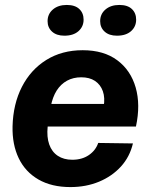

<svg xmlns="http://www.w3.org/2000/svg" viewBox="-20 -750 624 780"><path d="M266 10Q189.7 10 136.2 -20.8Q82.7 -51.7 56 -107.3Q29.3 -163 31 -236.7Q33.3 -327.3 69 -397.2Q104.7 -467 168.2 -506.5Q231.7 -546 316 -546Q401.7 -546 456.3 -505.3Q511 -464.7 531.2 -394.5Q551.3 -324.3 532.3 -236H173.7Q169.3 -193.3 180 -163.2Q190.7 -133 214.8 -117Q239 -101 273.7 -101Q313.3 -101 341 -120Q368.7 -139 379 -169.3L520 -167.3Q507.3 -113 471.2 -73.3Q435 -33.7 382.2 -11.8Q329.3 10 266 10ZM186.3 -317.7 177.7 -327.7H410.3L401 -316.3Q407.3 -352.7 397.8 -379.5Q388.3 -406.3 366 -421.2Q343.7 -436 310 -436Q277.7 -436 252.3 -422.2Q227 -408.3 210.3 -382.2Q193.7 -356 186.3 -317.7ZM455.1 -605Q423.1 -605 405 -621.6Q386.9 -638.1 386.9 -664Q386.9 -693 408.4 -711.4Q429.9 -729.9 464.9 -729.9Q498.3 -729.9 515.7 -713.4Q533.1 -697 533.1 -670.1Q533.1 -641.9 512.4 -623.4Q491.6 -605 455.1 -605ZM241.6 -605Q209.6 -605 191.4 -621.6Q173.3 -638.1 173.3 -664Q173.3 -693 194.8 -711.4Q216.3 -729.9 251.3 -729.9Q284.7 -729.9 302.1 -713.4Q319.6 -697 319.6 -670.1Q319.6 -641.9 298.8 -623.4Q278 -605 241.6 -605Z"/></svg>

Font: Mona Sans
Style: Italic
Weight: 200
Italic angle: -11.6951°
Designer: Deni Anggara
Foundry: GitHub
Version: Version 2.000